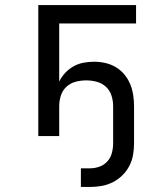

<svg xmlns="http://www.w3.org/2000/svg" viewBox="-20 -540 640 762"><path d="M301 202V128H337Q356 128 374.5 121.5Q393 115 406 100.5Q419 86 424 67Q429 48 429 29V-119Q429 -140 422.5 -160.5Q416 -181 400.5 -195.5Q385 -210 364 -215.5Q343 -221 322 -221Q301 -221 280 -215.5Q259 -210 243.5 -195.5Q228 -181 221.5 -160.5Q215 -140 215 -119V0H132V-520H520V-447H215V-216Q224 -235 238.5 -250.5Q253 -266 271.5 -276.5Q290 -287 311 -291Q332 -295 354 -295Q376 -295 398 -290Q420 -285 439.5 -273.5Q459 -262 473.5 -244.5Q488 -227 496.5 -206.5Q505 -186 508.5 -163.5Q512 -141 512 -119V29Q512 52 508 75Q504 98 493 119Q482 140 465 156.5Q448 173 427 183.5Q406 194 383 198Q360 202 337 202Z"/></svg>

Font: Nova Nerd Font
Style: Regular
Weight: 400
Designer: Belleve Invis
Foundry: Belleve Invis
Version: Version 24.1.4; ttfautohint (v1.8.4);Nerd Fonts 3.1.1